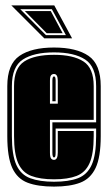

<svg xmlns="http://www.w3.org/2000/svg" viewBox="-20 -680 395 711"><path d="M180 11Q120 11 82 -3.5Q44 -18 25.5 -58Q7 -98 7 -176V-361Q7 -442 52 -473Q97 -504 180 -504Q263 -504 308 -473Q353 -442 353 -361V-176Q353 -98 334 -58Q315 -18 277 -3.5Q239 11 180 11ZM180 -7Q234 -7 268.5 -20Q303 -33 319.5 -69.5Q336 -106 336 -176V-204H186V-115Q186 -104 184.5 -100.5Q183 -97 180 -97Q174 -97 174 -115V-227H336V-361Q336 -433 295.5 -459.5Q255 -486 180 -486Q105 -486 64.5 -459.5Q24 -433 24 -361V-176Q24 -106 40.5 -69.5Q57 -33 92 -20Q127 -7 180 -7ZM180 -16Q129 -16 96 -28.5Q63 -41 47.5 -75.5Q32 -110 32 -176V-361Q32 -428 70 -452.5Q108 -477 180 -477Q251 -477 289 -452.5Q327 -428 327 -361V-236H165V-115Q165 -99 169 -93.5Q173 -88 180 -88Q194 -88 194 -115V-195H327V-176Q327 -110 311.5 -75.5Q296 -41 263.5 -28.5Q231 -16 180 -16ZM165 -296H194V-381Q194 -406 180 -406Q173 -406 169 -401Q165 -396 165 -381ZM174 -305V-382Q174 -397 180 -397Q186 -397 186 -382V-305ZM181 -660 247 -538H144L22 -660ZM224 -550 172 -646H55L150 -550ZM212 -557H153L72 -639H168Z"/></svg>

Font: Alumni Sans Collegiate One
Style: Regular
Weight: 400
Designer: Robert E. Leuschke
Foundry: Robert E. Leuschke
Version: Version 1.100